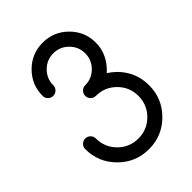

<svg xmlns="http://www.w3.org/2000/svg" viewBox="-224 -888 996 996"><g transform="rotate(-45 273.5 -390.5)"><path d="M273.4 -390.6Q257.3 -390.6 245.8 -402.1Q234.4 -413.6 234.4 -429.7Q234.4 -445.8 245.8 -457.3Q257.3 -468.8 273.4 -468.8Q321.8 -468.8 356.2 -503.2Q390.6 -537.6 390.6 -585.9Q390.6 -634.3 356.2 -668.7Q321.8 -703.1 273.4 -703.1Q225.1 -703.1 190.7 -668.7Q156.2 -634.3 156.2 -585.9Q156.2 -569.8 144.8 -558.3Q133.3 -546.9 117.2 -546.9Q101.1 -546.9 89.6 -558.3Q78.1 -569.8 78.1 -585.9Q78.1 -667 135.3 -724.1Q192.4 -781.2 273.4 -781.2Q354.5 -781.2 411.6 -724.1Q468.8 -667 468.8 -585.9Q468.8 -500 397 -434.1Q419.4 -419.9 439.5 -400.4Q507.8 -331.5 507.8 -234.4Q507.8 -137.2 439.2 -68.6Q370.6 0 273.4 0Q176.3 0 107.7 -68.6Q39.1 -137.2 39.1 -234.4Q39.1 -250.5 50.5 -262Q62 -273.4 78.1 -273.4Q94.2 -273.4 105.7 -262Q117.2 -250.5 117.2 -234.4Q117.2 -169.4 162.8 -123.8Q208.5 -78.1 273.4 -78.1Q338.4 -78.1 384 -123.8Q429.7 -169.4 429.7 -234.4Q429.7 -299.3 384 -345Q338.4 -390.6 273.4 -390.6Z"/></g></svg>

Font: Comfortaa
Style: Regular
Weight: 400
Designer: Johan Aakerlund - aajohan
Foundry: Johan Aakerlund
Version: Version 2.004 2013